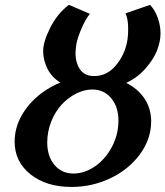

<svg xmlns="http://www.w3.org/2000/svg" viewBox="-20 -759 674 782"><path d="M356 -394.5Q322.8 -394.5 289.8 -377.7Q256.8 -360.8 230.7 -332.5Q204.6 -304.2 188.5 -263.4Q172.4 -222.7 172.4 -178.7Q172.4 -122.1 201.9 -87.2Q231.4 -52.2 279.3 -52.2Q323.7 -52.2 366 -80.8Q408.2 -109.4 435.3 -159.9Q462.4 -210.4 462.4 -268.1Q462.4 -324.2 432.6 -359.4Q402.8 -394.5 356 -394.5ZM291.5 -582Q287.6 -558.6 287.6 -543.5Q287.6 -502.4 306.4 -475.8Q325.2 -449.2 363.3 -449.2Q414.1 -449.2 449.7 -490Q485.4 -530.8 497.1 -585.9Q502 -609.4 502 -642.6Q502 -681.6 491.2 -704.6L591.3 -739.3Q612.3 -716.3 623 -685.1Q633.8 -653.8 633.8 -623Q633.8 -590.8 620.1 -554.7Q606.4 -518.6 573.2 -480.7Q540 -442.9 494.1 -421.4Q543.5 -396.5 569.6 -355.7Q595.7 -314.9 595.7 -265.6Q595.7 -192.4 549.6 -130.1Q503.4 -67.9 429 -32.7Q354.5 2.4 271.5 2.4Q168.5 2.4 104 -49.1Q39.6 -100.6 39.6 -182.1Q39.6 -256.8 90.6 -322.3Q141.6 -387.7 225.6 -422.9Q191.4 -443.4 173.6 -478.5Q155.8 -513.7 155.8 -551.3Q155.8 -588.9 184.8 -646.5Q213.9 -704.1 260.7 -739.3L346.2 -702.6Q329.6 -683.1 313.2 -645.8Q296.9 -608.4 291.5 -582Z"/></svg>

Font: Flanker
Style: Bold Italic
Weight: 700
Italic angle: -12°
Designer: Flanker
Version: Version 2.000